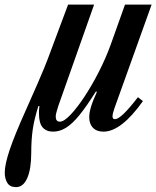

<svg xmlns="http://www.w3.org/2000/svg" viewBox="-119 -544 658 808"><path d="M-51.5 243.5Q-77 243.5 -88 226Q-99 208.5 -99 182Q-99 149 -78.8 88Q-58.5 27 -10 -81Q20.5 -149.5 38.8 -191.5Q57 -233.5 67 -257.8Q77 -282 82.5 -297L167.5 -524.5H277L126.5 -98.5Q122 -85 118.8 -73Q115.5 -61 115.5 -53.5Q115.5 -32 133 -32Q150 -32 177.5 -60.8Q205 -89.5 236.5 -137.2Q268 -185 297.2 -242.2Q326.5 -299.5 347 -356.5L407 -524.5H519L363 -89.5Q354.5 -66 354.5 -54Q354.5 -42.5 365 -42.5Q377.5 -42.5 401 -64.8Q424.5 -87 461.5 -135L482.5 -118.5Q391 10 316.5 10Q288 10 272.2 -6.2Q256.5 -22.5 256.5 -51Q256.5 -69.5 264.2 -95.2Q272 -121 289 -157.5L284.5 -159Q245 -96 214.8 -59Q184.5 -22 158.2 -6Q132 10 104.5 10Q76 10 60.5 -7.8Q45 -25.5 45 -66.5Q45 -73.5 45.2 -81.2Q45.5 -89 47 -97.5H42.5Q25.5 -44 19 -0.5Q12.5 43 12.5 99Q12.5 167 -4.2 205.2Q-21 243.5 -51.5 243.5Z"/></svg>

Font: Libre Caslon Condensed SemiBold Italic
Style: Regular
Weight: 600
Italic angle: -22.583°
Designer: Pablo Impallari, Rodrigo Fuenzalida, Katja Schimmel, Ertekin Erdin
Foundry: Pablo Impallari, Rodrigo Fuenzalida
Version: Version 2.000; ttfautohint (v1.8.4.7-5d5b);gftools[0.9.33]